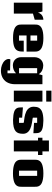

<svg xmlns="http://www.w3.org/2000/svg" viewBox="1530 -2405 1162 4262"><g transform="rotate(90 2111.0 -274.0)"><path d="M39.1 0V-634.8H234.9L262.2 -534.7Q267.1 -559.1 277.3 -577.6Q287.6 -596.2 301 -609.6Q314.5 -623 330.1 -631.8Q345.7 -640.6 361.3 -645.8Q377 -650.9 391.6 -653.1Q406.2 -655.3 417.5 -655.8V-463.4L281.7 -424.3V0Z M1125 -220.2Q1125 -185.5 1122.6 -154.5Q1120.1 -123.5 1110.6 -96.9Q1101.1 -70.3 1081.8 -49.3Q1062.5 -28.3 1029.1 -13.4Q995.6 1.5 945.6 9.5Q895.5 17.6 823.7 17.6Q750.5 17.6 700 8.8Q649.4 0 616.2 -14.6Q583 -29.3 564.5 -48.6Q545.9 -67.9 537.1 -89.1Q528.3 -110.4 526.6 -131.8Q524.9 -153.3 524.9 -172.9V-465.8Q524.9 -485.4 526.6 -506.8Q528.3 -528.3 537.1 -549.3Q545.9 -570.3 564.5 -589.6Q583 -608.9 616.2 -623.5Q649.4 -638.2 700 -647Q750.5 -655.8 823.7 -655.8Q895 -655.8 945.3 -647Q995.6 -638.2 1029.1 -623.5Q1062.5 -608.9 1081.8 -589.6Q1101.1 -570.3 1110.8 -549.3Q1120.6 -528.3 1123 -506.6Q1125.5 -484.9 1125.5 -465.8V-282.7H767.6V-115.7H882.8V-219.7ZM767.6 -369.6H882.8V-517.6H767.6Z M1606.9 -49.3Q1591.8 -32.2 1572 -19Q1552.2 -5.9 1529.5 3.2Q1506.8 12.2 1481.9 16.8Q1457 21.5 1432.1 21.5Q1397.5 21.5 1364.5 10.3Q1331.5 -1 1305.9 -24.4Q1280.3 -47.9 1264.6 -83.7Q1249 -119.6 1249 -168.5V-450.7Q1249 -502 1264.9 -540Q1280.8 -578.1 1306.9 -603.3Q1333 -628.4 1366.7 -640.6Q1400.4 -652.8 1435.5 -652.8Q1463.9 -652.8 1491.7 -646.5Q1519.5 -640.1 1544.7 -627.7Q1569.8 -615.2 1590.8 -596.4Q1611.8 -577.6 1626.5 -553.2L1648.9 -634.8H1849.6V-28.3Q1849.6 28.8 1837.4 74.5Q1825.2 120.1 1804.2 155.3Q1783.2 190.4 1754.6 215.3Q1726.1 240.2 1692.9 256.1Q1659.7 272 1623 279.3Q1586.4 286.6 1549.8 286.6Q1516.6 286.6 1484.6 280.8Q1452.6 274.9 1423.6 263.9Q1394.5 252.9 1370.1 237.3Q1345.7 221.7 1327.6 202.4Q1309.6 183.1 1299.6 160.6Q1289.6 138.2 1289.6 113.3Q1289.6 102.5 1291.5 95.7Q1293.5 88.9 1297.9 77.6L1543.5 83.5V140.6H1606.9ZM1606.9 -517.6H1491.7V-115.7H1606.9Z M2234.9 0H1992.2V-634.8H2234.9ZM2234.9 -835V-719.2H1992.2V-835Z M2707 -216.8Q2703.1 -221.2 2685.5 -223.6Q2668 -226.1 2642.1 -229.2Q2616.2 -232.4 2584.5 -237.3Q2552.7 -242.2 2520 -251.5Q2487.3 -260.7 2456.5 -275.4Q2425.8 -290 2401.9 -312.5Q2377.9 -335 2363.5 -366.2Q2349.1 -397.5 2349.1 -440.4Q2349.1 -471.7 2354 -499.8Q2358.9 -527.8 2371.3 -551.8Q2383.8 -575.7 2405.8 -595Q2427.7 -614.3 2461.9 -627.7Q2496.1 -641.1 2543.9 -648.4Q2591.8 -655.8 2656.7 -655.8Q2721.7 -654.8 2767.6 -648.4Q2813.5 -642.1 2844.5 -631.3Q2875.5 -620.6 2893.8 -605Q2912.1 -589.4 2921.6 -569.8Q2931.2 -550.3 2933.8 -526.6Q2936.5 -502.9 2936.5 -476.1V-434.1L2707 -448.7V-517.6H2591.8V-423.3Q2596.2 -418.9 2614 -416Q2631.8 -413.1 2657.7 -409.4Q2683.6 -405.8 2715.3 -400.4Q2747.1 -395 2779.5 -385.7Q2812 -376.5 2842.5 -362.3Q2873 -348.1 2897 -326.7Q2920.9 -305.2 2935.3 -275.4Q2949.7 -245.6 2949.7 -205.6Q2949.7 -150.4 2937.3 -108.6Q2924.8 -66.9 2891.1 -38.8Q2857.4 -10.7 2797.9 3.4Q2738.3 17.6 2644 17.6Q2580.6 16.1 2534.9 9.5Q2489.3 2.9 2458 -8.3Q2426.8 -19.5 2408.2 -35.4Q2389.6 -51.3 2379.9 -70.8Q2370.1 -90.3 2366.9 -113.8Q2363.8 -137.2 2363.8 -163.6V-201.7L2591.8 -184.6V-115.7H2707Z M3340.3 0H3097.7V-537.1H3037.6V-634.8H3097.7V-778.8H3340.3V-634.8H3420.4V-537.1H3340.3Z M3768.1 -115.7H3883.3V-517.6H3768.1ZM3828.6 19Q3755.4 19 3704.3 10.3Q3653.3 1.5 3619.6 -13.2Q3585.9 -27.8 3567.1 -47.4Q3548.3 -66.9 3539.1 -87.9Q3529.8 -108.9 3527.6 -130.6Q3525.4 -152.3 3525.4 -171.9V-464.8Q3525.4 -484.4 3527.6 -506.1Q3529.8 -527.8 3539.1 -549.1Q3548.3 -570.3 3567.1 -589.6Q3585.9 -608.9 3619.6 -623.5Q3653.3 -638.2 3704.3 -647Q3755.4 -655.8 3828.6 -655.8Q3901.4 -655.8 3951.9 -647Q4002.4 -638.2 4035.4 -623.5Q4068.4 -608.9 4086.7 -589.6Q4105 -570.3 4113.8 -549.1Q4122.6 -527.8 4124.3 -506.1Q4126 -484.4 4126 -464.8V-171.9Q4126 -152.3 4124.3 -130.6Q4122.6 -108.9 4113.8 -87.9Q4105 -66.9 4086.7 -47.4Q4068.4 -27.8 4035.4 -13.2Q4002.4 1.5 3951.9 10.3Q3901.4 19 3828.6 19Z"/></g></svg>

Font: Coda Caption ExtraBold
Style: Regular
Weight: 800
Designer: vernon adams
Foundry: vernon adams
Version: Version 1.002